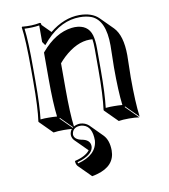

<svg xmlns="http://www.w3.org/2000/svg" viewBox="-81 -508 758 861"><g transform="rotate(-10 297.5 -78.0)"><path d="M256.8 41Q279.8 42 295.9 56.6L352.1 113.3Q375 137.7 375.5 183.6Q375.5 254.4 293 277.3Q281.2 280.8 269.5 282.7L212.9 226.1Q205.1 217.3 205.1 202.1Q254.9 190.4 273.9 165.5L273.4 165L216.8 108.4Q207.5 97.7 207 84Q207.5 69.3 216.3 58.1Q197.8 56.6 179.7 56.6Q150.9 56.6 132.8 59.6L76.2 2.9L74.2 0Q83 -62 83 -180.2V-234.9Q83 -373 74.2 -429.2L76.2 -432.1Q120.1 -427.7 157.2 -435.1Q160.2 -434.6 161.1 -433.6Q162.6 -430.7 163.1 -424.8L202.1 -385.7Q267.1 -438.5 337.9 -439Q395 -438.5 424.8 -409.2L481.4 -352.5Q518.1 -314.5 518.6 -224.6Q518.6 -208.5 517.6 -173.8Q516.6 -139.2 516.6 -123.5Q516.6 -8.8 525.4 56.6L468.8 0L466.8 2.9L523.4 59.6Q505.4 56.6 476.6 56.6Q447.8 56.6 429.7 59.6L373 2.9L371.1 0Q379.9 -68.4 379.9 -180.2V-277.8Q379.9 -304.2 377 -321.8Q371.1 -322.3 364.7 -322.3Q304.7 -322.3 243.2 -265.1Q230.5 -252.9 219.7 -240.2V-123.5Q219.7 -11.2 227.5 48.8Q240.7 41.5 256.8 41ZM165.5 -349.6 163.1 -352.1 165 -349.1ZM220.7 53.7Q222.7 52.2 223.6 51.8L171.9 0L169.9 2.9ZM450.2 -180.2Q450.2 -196.3 451.2 -231Q452.1 -265.6 452.1 -280.8Q452.1 -394 392.1 -419.9Q369.1 -429.2 337.9 -429.2Q254.4 -429.2 184.1 -355Q177.7 -348.1 172.9 -342.3L164.1 -332.5L152.8 -349.1V-424.3Q121.1 -419.4 85.4 -421.4Q93.3 -362.3 92.8 -234.9V-180.2Q92.8 -65.9 85.4 -8.3Q105 -10.3 123 -9.8Q142.1 -9.8 160.6 -8.3Q152.8 -70.3 152.8 -180.2V-300.8L155.3 -303.7Q219.2 -378.9 293.9 -388.2Q301.8 -389.2 308.1 -389.2Q368.2 -389.2 383.3 -338.4Q390.1 -314.5 390.1 -277.8V-180.2Q390.1 -72.3 382.3 -8.3Q401.9 -10.3 419.9 -9.8Q439 -9.8 458 -8.3Q450.2 -71.8 450.2 -180.2ZM256.8 50.8Q225.6 50.8 218.3 75.2Q216.8 80.1 216.8 84Q218.3 106.4 250.5 113.3Q289.1 119.6 290 148.9Q290 181.6 235.8 203.1Q225.6 207 215.8 209.5Q216.8 212.9 217.3 215.3Q304.2 192.4 309.1 127Q309.1 63.5 269.5 52.7Q262.7 50.8 256.8 50.8Z"/></g></svg>

Font: Linux Biolinum Shadow O
Style: Regular
Weight: 400
Designer: Philipp H. Poll
Foundry: Philipp H. Poll
Version: Version 1.0.4